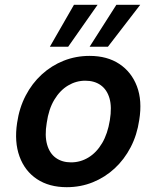

<svg xmlns="http://www.w3.org/2000/svg" viewBox="-20 -765 650 797"><path d="M257 12Q184 12 133.5 -21.5Q83 -55 61 -115.5Q39 -176 51 -255Q60 -317 86.5 -368Q113 -419 153.5 -456Q194 -493 244.5 -513Q295 -533 352 -533Q425 -533 475.5 -499.5Q526 -466 548.5 -406.5Q571 -347 558 -267Q549 -205 522.5 -154Q496 -103 456 -66Q416 -29 365.5 -8.5Q315 12 257 12ZM275 -91Q314 -91 347.5 -111.5Q381 -132 404 -171Q427 -210 436 -266Q445 -321 434.5 -357Q424 -393 398 -411.5Q372 -430 334 -430Q296 -430 262.5 -410Q229 -390 205.5 -351Q182 -312 174 -255Q165 -202 175.5 -165Q186 -128 212 -109.5Q238 -91 275 -91ZM352 -571 463 -745H562L428 -571ZM187 -571 287 -745H385L263 -571Z"/></svg>

Font: DM Sans 10pt SemiBold
Style: Italic
Weight: 600
Italic angle: -10°
Version: Version 4.004;gftools[0.9.30]